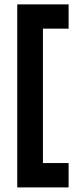

<svg xmlns="http://www.w3.org/2000/svg" viewBox="-20 -774 374 858"><path d="M286.6 -45.4V63.5H57.1V-754.4H286.6V-646H171.9V-45.4Z"/></svg>

Font: Estedad-FD Bold
Style: Regular
Weight: 700
Designer: Amin Abedi
Version: Version 7.3